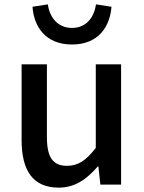

<svg xmlns="http://www.w3.org/2000/svg" viewBox="-20 -846 660 880"><path d="M249 14C324 14 378 -25 428 -83H431L440 0H535V-551H419V-168C374 -110 338 -86 287 -86C223 -86 195 -124 195 -218V-551H79V-204C79 -64 131 14 249 14ZM310 -642C433 -642 484 -726 491 -815L420 -826C412 -771 379 -718 310 -718C241 -718 207 -771 199 -826L129 -815C135 -726 187 -642 310 -642Z"/></svg>

Font: Noto Sans CJK HK Medium
Style: Regular
Weight: 500
Designer: Ryoko NISHIZUKA 西塚涼子 (kana, bopomofo & ideographs); Paul D. Hunt (Latin, Greek & Cyrillic); Sandoll Communications 산돌커뮤니
Foundry: Adobe
Version: Version 2.004;hotconv 1.0.118;makeotfexe 2.5.65603